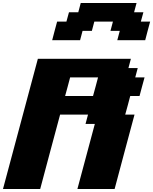

<svg xmlns="http://www.w3.org/2000/svg" viewBox="-20 -1270 1029 1290"><path d="M500 0H750Q772 -83 816.7 -250Q861.3 -417 883.8 -500H821.3Q827.1 -520.5 838.4 -562.3Q849.6 -604 855 -625H917.5Q922.9 -645.5 934.1 -687.3Q945.3 -729 951.2 -750H888.7L905.3 -812.5H842.8L859.4 -875H234.4Q195.3 -729 117.2 -437.5Q39.1 -146 0 0H250Q272 -83 316.7 -250Q361.3 -417 383.8 -500H571.3L554.7 -437.5H617.2ZM605 -625H417.5Q423.3 -646 434.6 -687.7Q445.8 -729.5 451.2 -750H638.7Q633.3 -729.5 622.1 -687.5Q610.8 -645.5 605 -625ZM768.1 -1000H955.6Q960.9 -1020.5 971.9 -1062.5Q982.9 -1104.5 988.8 -1125H926.3L943.4 -1187.5H880.9L897.5 -1250H522.5L505.9 -1187.5H443.4L426.3 -1125H363.8Q357.9 -1104 346.9 -1062.3Q335.9 -1020.5 330.6 -1000H518.1L534.7 -1062.5H597.2L613.8 -1125H738.8L722.2 -1062.5H784.7Z"/></svg>

Font: Faithful 32x
Style: BoldOblique
Weight: 400
Foundry: Faithful Resource Pack
Version: Version 1.0; January 27, 2023